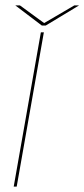

<svg xmlns="http://www.w3.org/2000/svg" viewBox="-20 -687 311 707"><path d="M30.5 0 130.5 -568H141.5L41.5 0ZM134 -593 36.5 -667H53.5L142.5 -602L253.5 -667H271L148.5 -593Z"/></svg>

Font: Anybody ExtraExpanded Thin
Style: Italic
Weight: 100
Width: 8
Italic angle: -10°
Designer: Tyler Finck
Foundry: Etcetera Type Company
Version: Version 1.010; ttfautohint (v1.8.3) -l 8 -r 50 -G 200 -x 14 